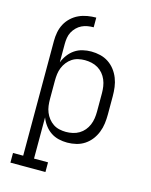

<svg xmlns="http://www.w3.org/2000/svg" viewBox="-136 -821 872 1112"><g transform="rotate(15 300.0 -265.0)"><path d="M37 205V147H98V-541Q98 -568 103 -594Q108 -620 120.5 -643.5Q133 -667 153 -685.5Q173 -704 197 -715Q221 -726 247.5 -730.5Q274 -735 300 -735V-677Q282 -677 264 -674Q246 -671 229.5 -663Q213 -655 199.5 -641.5Q186 -628 177.5 -612Q169 -596 166 -577.5Q163 -559 163 -541V-430Q172 -454 188 -475.5Q204 -497 225.5 -511.5Q247 -526 272.5 -532Q298 -538 324 -538Q351 -538 378 -531.5Q405 -525 427.5 -510Q450 -495 466.5 -473.5Q483 -452 493 -426.5Q503 -401 506.5 -374Q510 -347 510 -320V-210Q510 -183 506.5 -156Q503 -129 493 -103.5Q483 -78 466.5 -56.5Q450 -35 427.5 -20Q405 -5 378 1.5Q351 8 324 8Q298 8 272.5 2Q247 -4 225.5 -18.5Q204 -33 188 -54.5Q172 -76 163 -100V147H247V205ZM301 -50Q321 -50 341.5 -54.5Q362 -59 379.5 -69.5Q397 -80 410 -95.5Q423 -111 431 -130Q439 -149 442 -169.5Q445 -190 445 -210V-320Q445 -340 442 -360.5Q439 -381 431 -400Q423 -419 410 -434.5Q397 -450 379.5 -460.5Q362 -471 341.5 -475.5Q321 -480 301 -480Q281 -480 261 -475.5Q241 -471 224.5 -460Q208 -449 195.5 -433Q183 -417 175.5 -398.5Q168 -380 165.5 -360Q163 -340 163 -320V-210Q163 -190 165.5 -170Q168 -150 175.5 -131.5Q183 -113 195.5 -97Q208 -81 224.5 -70Q241 -59 261 -54.5Q281 -50 301 -50Z"/></g></svg>

Font: Iosevka Slab Light Extended
Style: Regular
Weight: 300
Width: 7
Monospace: yes
Designer: Belleve Invis
Foundry: Belleve Invis
Version: Version 11.1.0; ttfautohint (v1.8.3)